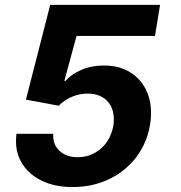

<svg xmlns="http://www.w3.org/2000/svg" viewBox="-20 -747 733 777"><path d="M274.1 9.9Q221.2 10.3 178.8 -3.7Q136.4 -17.8 106.5 -42.6Q76.7 -67.5 60.5 -101.6Q44.4 -135.7 44.7 -176.1Q44.7 -183.2 45.3 -190.5Q45.8 -197.8 46.5 -205.6H195.7L195.3 -197.1Q195.3 -160.5 220.5 -137.1Q248.6 -110.8 294 -110.8Q347.3 -110.8 387.4 -144.9Q427.2 -178.6 438.9 -238.6Q439.6 -245.4 440.2 -251.8Q440.7 -258.2 440.7 -264.2Q440.7 -286.9 433.8 -306.1Q426.8 -325.3 413.4 -339.1Q399.9 -353 380 -360.6Q360.1 -368.3 334.5 -368.3Q318.9 -368.3 302.9 -365.1Q286.9 -361.9 271.8 -355.6Q256.7 -349.4 242.9 -340.2Q229 -331 217.7 -319.2L84.9 -343.8L183.2 -727.3H627.8L607.2 -601.6H289.8L240.4 -419.4H244.7Q268.8 -446.7 308.9 -464.1Q349.8 -481.9 399.5 -481.9Q444.2 -482.2 479.9 -467.9Q515.6 -453.5 540.3 -427.7Q565 -402 578.1 -366.8Q591.3 -331.7 591.3 -290.8Q591.3 -244.7 576.9 -198.7Q562.5 -152.7 532.3 -111.9Q511.7 -84.9 484.9 -62.5Q458.1 -40.1 425.6 -24Q393.1 -7.8 355.1 1.1Q317.1 9.9 274.1 9.9Z"/></svg>

Font: Linik Sans
Style: Bold Italic
Weight: 700
Italic angle: 9°
Designer: Fonts by Rasmus Andersson / Changes by Cristiano Sobral with parts from Marc Monis
Foundry: rsms
Version: Version 3.020; ttfautohint (v1.6)